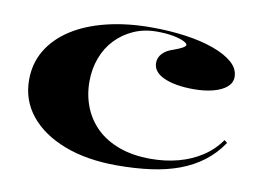

<svg xmlns="http://www.w3.org/2000/svg" viewBox="-63 -608 979 717"><g transform="rotate(10 427.0 -250.0)"><path d="M419 15Q305 15 220 -17.5Q135 -50 88 -108Q41 -166 41 -243Q41 -306 71 -356Q101 -406 156 -441.5Q211 -477 288 -496Q365 -515 458 -515Q526 -515 587 -506.5Q648 -498 695 -481Q742 -464 768.5 -440.5Q795 -417 795 -386Q795 -364 776.5 -348Q758 -332 725.5 -323.5Q693 -315 652 -315Q582 -315 539.5 -334Q497 -353 497 -388Q497 -408 511.5 -423.5Q526 -439 552 -447Q597 -463 597 -473Q597 -479 582.5 -486Q568 -493 542 -498Q516 -503 480 -503Q432 -503 392.5 -485.5Q353 -468 324 -437.5Q295 -407 279.5 -365.5Q264 -324 264 -276Q264 -224 282 -179Q300 -134 334.5 -101Q369 -68 420.5 -49.5Q472 -31 539 -31Q594 -31 643 -44Q692 -57 732 -83Q772 -109 799 -148L810 -139Q781 -96 742 -66.5Q703 -37 654.5 -19Q606 -1 547 7Q488 15 419 15Z"/></g></svg>

Font: Kalnia SemiExpanded Medium
Style: Regular
Weight: 500
Width: 6
Designer: Frida Medrano
Foundry: Frida Medrano
Version: Version 1.105